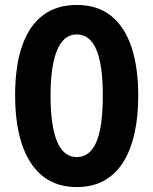

<svg xmlns="http://www.w3.org/2000/svg" viewBox="-20 -745 619 775"><path d="M538 -358Q538 -273 522.5 -205Q507 -137 476.5 -89Q446 -41 399.5 -15.5Q353 10 290 10Q227 10 180.5 -15.5Q134 -41 103 -89.5Q72 -138 56.5 -206Q41 -274 41 -359Q41 -479 69.5 -560.5Q98 -642 153.5 -683.5Q209 -725 290 -725Q374 -725 429 -680.5Q484 -636 511 -554Q538 -472 538 -358ZM184 -358Q184 -276 196 -221Q208 -166 231.5 -138.5Q255 -111 290 -111Q325 -111 348.5 -138Q372 -165 383.5 -219.5Q395 -274 395 -358Q395 -483 369 -544.5Q343 -606 290 -606Q255 -606 231.5 -578Q208 -550 196 -495Q184 -440 184 -358Z"/></svg>

Font: Noto Sans Display ExtraCondensed
Style: Regular
Weight: 400
Width: 2
Version: Version 2.003